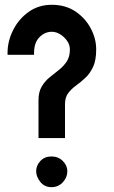

<svg xmlns="http://www.w3.org/2000/svg" viewBox="-20 -775 478 806"><path d="M141.6 -195.3V-354.5Q141.6 -388.7 154.8 -411.1Q168 -433.6 187.5 -449.7Q207 -465.8 227.1 -481.4Q247.1 -497.1 260.3 -517.1Q273.4 -537.1 273.4 -567.4Q273.4 -586.9 261.7 -603.5Q250 -620.1 232.9 -630.9Q215.8 -641.6 197.3 -641.6Q168 -641.6 145.5 -618.7Q123 -595.7 123 -553.7V-544.9H11.7V-553.7Q11.7 -601.6 34.7 -647.9Q57.6 -694.3 99.6 -724.6Q141.6 -754.9 197.3 -754.9Q254.9 -754.9 296.4 -727.1Q337.9 -699.2 360.8 -656.2Q383.8 -613.3 383.8 -567.4Q383.8 -521.5 370.6 -493.7Q357.4 -465.8 337.9 -447.8Q318.4 -429.7 298.8 -415.5Q279.3 -401.4 266.1 -383.8Q252.9 -366.2 252.9 -337.9V-195.3ZM196.3 10.7Q167 10.7 149.4 -11.2Q131.8 -33.2 131.8 -56.6Q131.8 -80.1 149.4 -99.1Q167 -118.2 196.3 -118.2Q224.6 -118.2 243.7 -99.1Q262.7 -80.1 262.7 -56.6Q262.7 -30.3 243.7 -9.8Q224.6 10.7 196.3 10.7Z"/></svg>

Font: Padauk Book
Style: Bold
Weight: 700
Designer: Debbi Hosken, Becca Hirsbrunner Spalinger
Foundry: SIL International
Version: Version 5.000